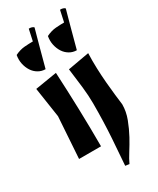

<svg xmlns="http://www.w3.org/2000/svg" viewBox="-263 -956 1002 1219"><g transform="rotate(-30 238.5 -346.5)"><path d="M212 -865Q205 -840 195.5 -805.5Q186 -771 176 -734Q166 -697 156.5 -661.5Q147 -626 140 -600Q112 -600 88 -614Q64 -628 48.5 -652Q33 -676 26.5 -706.5Q20 -737 26 -770Q63 -788 97 -790.5Q131 -793 158 -793L176 -876Q186 -877 196.5 -874Q207 -871 212 -865ZM200 0H39L59 -302L26 -521L185 -547Q192 -412 196 -274.5Q200 -137 200 0ZM444 -870Q437 -845 427.5 -810.5Q418 -776 408 -739Q398 -702 388.5 -666.5Q379 -631 372 -605Q344 -605 320 -619Q296 -633 280.5 -657Q265 -681 258.5 -711.5Q252 -742 258 -775Q295 -793 329 -795.5Q363 -798 390 -798L408 -881Q418 -882 428.5 -879Q439 -876 444 -870ZM271 184Q277 110 285 -7.5Q293 -125 293 -262Q293 -316 285.5 -383.5Q278 -451 268 -525L425 -553Q423 -498 425 -441.5Q427 -385 431.5 -333.5Q436 -282 441 -238Q446 -194 450 -164Q450 -111 430 -58.5Q410 -6 385 40Q362 82 337.5 120.5Q313 159 300 188Z"/></g></svg>

Font: Trickster
Style: Regular
Weight: 400
Designer: Jean-Baptiste Morizot
Foundry: Jean-Baptiste Morizot
Version: Version 2.000;PS 2.0;hotconv 1.0.88;makeotf.lib2.5.647800